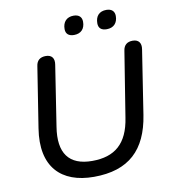

<svg xmlns="http://www.w3.org/2000/svg" viewBox="-93 -945 919 1034"><g transform="rotate(-10 366.0 -428.0)"><path d="M337 9C529 9 628 -87 657 -273L711 -622C717 -657 701 -677 669 -677C639 -677 620 -662 616 -631L559 -275C538 -136 466 -77 343 -77C216 -77 162 -150 185 -292L236 -622C242 -657 226 -677 194 -677C163 -677 144 -662 140 -631L88 -300C55 -93 159 9 337 9ZM543 -762C581 -762 603 -786 603 -824C603 -850 587 -865 558 -865C519 -865 498 -841 498 -802C498 -776 513 -762 543 -762ZM364 -762C403 -762 424 -786 424 -824C424 -850 408 -865 379 -865C341 -865 319 -841 319 -802C319 -776 335 -762 364 -762Z"/></g></svg>

Font: SN Pro Medium
Style: Italic
Weight: 400
Italic angle: -9°
Designer: Tobias Whetton
Foundry: Supernotes
Version: Version 1.001;Glyphs 3.2 (3249)